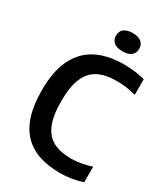

<svg xmlns="http://www.w3.org/2000/svg" viewBox="-227 -1042 1012 1155"><g transform="rotate(30 279.0 -465.0)"><path d="M384 9.5Q303.5 9.5 240 -11.2Q176.5 -32 132.2 -77Q88 -122 64.8 -194Q41.5 -266 41.5 -368.5Q41.5 -500.5 83 -584.8Q124.5 -669 203 -709.2Q281.5 -749.5 392.5 -749.5Q431 -749.5 468 -745Q505 -740.5 539.5 -731.5V-623Q505 -632.5 471 -636.8Q437 -641 401 -641Q327 -641 276.8 -615Q226.5 -589 201 -529.8Q175.5 -470.5 175.5 -370.5Q175.5 -267.5 201 -208.2Q226.5 -149 276 -124Q325.5 -99 397.5 -99Q432 -99 466.8 -105.2Q501.5 -111.5 539.5 -123.5V-15.5Q507.5 -4 466.8 2.8Q426 9.5 384 9.5ZM344 -812.5Q305.5 -812.5 284.5 -828.8Q263.5 -845 263.5 -875.5Q263.5 -906.5 284.5 -922.8Q305.5 -939 344 -939Q382.5 -939 403.5 -922.8Q424.5 -906.5 424.5 -875.5Q424.5 -845 403.5 -828.8Q382.5 -812.5 344 -812.5Z"/></g></svg>

Font: Encode Sans SC SemiCondensed SemiBold
Style: Regular
Weight: 600
Width: 4
Designer: Multiple Designers
Foundry: Impallari Type
Version: Version 3.002